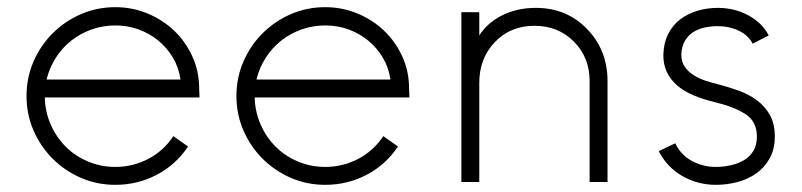

<svg xmlns="http://www.w3.org/2000/svg" viewBox="-20 -522 2238 536"><path d="M302 -6Q251 -6 206 -25.5Q161 -45 127 -79Q93 -113 73.5 -158Q54 -203 54 -254Q54 -305 73.5 -350Q93 -395 127 -429Q161 -463 206 -482.5Q251 -502 302 -502Q349 -502 391.5 -484.5Q434 -467 466 -436.5Q498 -406 517 -364.5Q536 -323 536 -275L537 -250H105Q106 -210 121.5 -174.5Q137 -139 163.5 -112.5Q190 -86 226 -71Q262 -56 302 -56Q351 -56 394 -78.5Q437 -101 464 -142L505 -113Q471 -62 417.5 -34Q364 -6 302 -6ZM484 -300Q479 -334 462.5 -361.5Q446 -389 421.5 -409Q397 -429 366.5 -440Q336 -451 302 -451Q268 -451 236.5 -440Q205 -429 179.5 -409Q154 -389 136 -361Q118 -333 110 -300Z M888 -6Q837 -6 792 -25.5Q747 -45 713 -79Q679 -113 659.5 -158Q640 -203 640 -254Q640 -305 659.5 -350Q679 -395 713 -429Q747 -463 792 -482.5Q837 -502 888 -502Q935 -502 977.5 -484.5Q1020 -467 1052 -436.5Q1084 -406 1103 -364.5Q1122 -323 1122 -275L1123 -250H691Q692 -210 707.5 -174.5Q723 -139 749.5 -112.5Q776 -86 812 -71Q848 -56 888 -56Q937 -56 980 -78.5Q1023 -101 1050 -142L1091 -113Q1057 -62 1003.5 -34Q950 -6 888 -6ZM1070 -300Q1065 -334 1048.5 -361.5Q1032 -389 1007.5 -409Q983 -429 952.5 -440Q922 -451 888 -451Q854 -451 822.5 -440Q791 -429 765.5 -409Q740 -389 722 -361Q704 -333 696 -300Z M1268 -488H1318V-423Q1341 -459 1382.5 -479.5Q1424 -500 1476 -500Q1562 -500 1619 -441Q1676 -382 1676 -296V-14H1626V-296Q1626 -362 1582 -406Q1538 -450 1472 -450Q1405 -450 1361.5 -404.5Q1318 -359 1318 -291V-14H1268Z M1978 -6Q1928 -6 1885 -30.5Q1842 -55 1819 -100L1865 -122Q1881 -89 1912 -72.5Q1943 -56 1978 -56Q1999 -56 2019.5 -60.5Q2040 -65 2056.5 -74.5Q2073 -84 2083 -100.5Q2093 -117 2093 -141Q2093 -183 2061 -203.5Q2029 -224 1975 -237Q1907 -253 1872 -282Q1830 -318 1832 -371Q1833 -403 1845.5 -427.5Q1858 -452 1879 -468Q1900 -484 1927 -492Q1954 -500 1984 -500Q2031 -500 2069.5 -479Q2108 -458 2126 -423L2081 -400Q2070 -423 2043 -436Q2016 -449 1984 -449Q1965 -449 1946.5 -445Q1928 -441 1914 -431.5Q1900 -422 1891.5 -407Q1883 -392 1882 -370Q1882 -349 1892 -335Q1902 -321 1917.5 -311.5Q1933 -302 1951.5 -296Q1970 -290 1987 -286Q2014 -279 2042 -269Q2070 -259 2092.5 -242.5Q2115 -226 2129 -201.5Q2143 -177 2143 -141Q2143 -106 2129 -80.5Q2115 -55 2092 -38.5Q2069 -22 2039.5 -14Q2010 -6 1978 -6Z"/></svg>

Font: Leon Sans
Style: Light
Weight: 300
Designer: Jongmin Kim
Version: Version 1.2